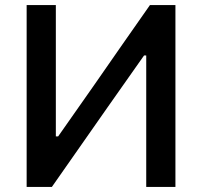

<svg xmlns="http://www.w3.org/2000/svg" viewBox="-20 -733 792 753"><path d="M84.5 0V-713H199V-198H208L349 -399Q401 -474 455.2 -551.8Q509.5 -629.5 568 -713H668V0H553.5V-515.5H545L403.5 -314.5Q339.5 -222.5 286 -146.5Q232.5 -70 183.5 0Z"/></svg>

Font: Heraclito Medium
Style: Regular
Weight: 500
Designer: Kostas Bartsokas (font) & Cristiano Sobral (main changes)
Foundry: Kostas Bartsokas (font) & Cristiano Sobral (main changes)
Version: Version 1.00;July 8, 2020;FontCreator 13.0.0.2655 64-bit